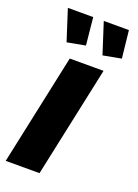

<svg xmlns="http://www.w3.org/2000/svg" viewBox="-151 -794 612 854"><g transform="rotate(20 155.0 -367.0)"><path d="M17 -734H137L150 -604L64 -588ZM187 -734H306L320 -604L234 -588ZM102 -525H262L150 0H-10Z"/></g></svg>

Font: Raleway-v4020 ExtraBold
Style: Italic
Weight: 800
Italic angle: -12°
Designer: Matt McInerney, Pablo Impallari, Rodrigo Fuenzalida
Foundry: Matt McInerney, Pablo Impallari, Rodrigo Fuenzalida
Version: Version 4.020;PS 004.020;hotconv 1.0.88;makeotf.lib2.5.64775